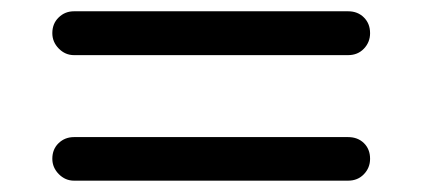

<svg xmlns="http://www.w3.org/2000/svg" viewBox="-20 -502 752 342"><path d="M73.2 -442.9Q73.2 -460 84.5 -470.9Q95.7 -481.9 111.8 -481.9H600.1Q617.2 -481.9 628.2 -470.9Q639.2 -460 639.2 -442.9Q639.2 -426.8 628.2 -415.3Q617.2 -403.8 600.1 -403.8H111.8Q96.2 -403.8 84.7 -415.5Q73.2 -427.2 73.2 -442.9ZM639.2 -219.2Q639.2 -203.1 628.2 -191.7Q617.2 -180.2 600.1 -180.2H111.8Q96.2 -180.2 84.7 -191.9Q73.2 -203.6 73.2 -219.2Q73.2 -236.3 84.5 -247.1Q95.7 -257.8 111.8 -257.8H600.1Q617.2 -257.8 628.2 -247.1Q639.2 -236.3 639.2 -219.2Z"/></svg>

Font: Aka-Acid-Varela
Style: Regular
Weight: 400
Designer: Joe Prince, Avraham Cornfeld, Cyberella
Foundry: Joe Prince, Avraham Cornfeld, Cyberella
Version: Version 2.000; ttfautohint (v1.5.33-1714) -l 8 -r 50 -G 200 